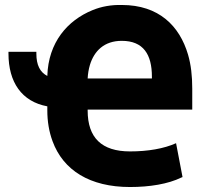

<svg xmlns="http://www.w3.org/2000/svg" viewBox="-20 -740 816 771"><path d="M14 -525C14 -410 67 -332 170 -313V-297C170 -252 177 -211 191 -173C234 -56 341 11 502 11C581 11 655 -1 708 -27L713 -29L687 -165C638 -143 574 -132 502 -132C388 -132 332 -187 332 -296V-300H752V-384C752 -435 747 -480 735 -521C701 -636 618 -720 469 -720C427 -721 387 -714 351 -699C251 -658 174 -570 170 -435C141 -450 126 -478 126 -525V-532H14ZM332 -425C333 -444 336 -462 341 -479C358 -535 398 -576 469 -576C556 -576 590 -521 590 -432V-425Z"/></svg>

Font: Asimov Pro
Style: Blk
Weight: 900
Designer: Google
Version: Version 2.000980; 2014